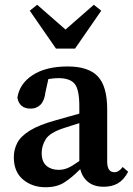

<svg xmlns="http://www.w3.org/2000/svg" viewBox="-20 -772 559 806"><path d="M415 12Q375 12 350 -8Q325 -28 317 -62Q280 -25 249 -5.5Q218 14 171 14Q115 14 76.5 -18.5Q38 -51 38 -112Q38 -144 52.5 -172Q67 -200 105.5 -224Q144 -248 217 -268Q241 -275 265 -281.5Q289 -288 313 -295V-326Q313 -396 293.5 -420Q274 -444 225 -444Q215 -444 205 -443Q195 -442 183 -440L171 -386Q167 -350 150.5 -333Q134 -316 109 -316Q61 -316 53 -362Q62 -421 117.5 -457Q173 -493 264 -493Q351 -493 390.5 -451.5Q430 -410 430 -312V-94Q430 -49 460 -49Q479 -49 495 -71L518 -51Q500 -17 475 -2.5Q450 12 415 12ZM155 -130Q155 -93 175 -76Q195 -59 226 -59Q246 -59 264 -66.5Q282 -74 313 -96V-255Q296 -250 279.5 -244.5Q263 -239 247 -234Q189 -215 172 -187.5Q155 -160 155 -130ZM136 -752 255 -648 374 -752 405 -727 295 -568H215L105 -727Z"/></svg>

Font: Source Serif 4 Semibold
Style: Regular
Weight: 600
Designer: Frank Grießhammer
Foundry: Adobe
Version: Version 4.005;hotconv 1.1.0;makeotfexe 2.6.0